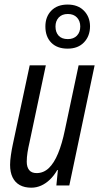

<svg xmlns="http://www.w3.org/2000/svg" viewBox="-20 -826 447 855"><path d="M119.6 9.8Q88.9 9.8 67.9 -2Q46.9 -13.7 35.9 -36.4Q24.9 -59.1 24.9 -91.8Q24.9 -110.4 28.6 -135.5Q32.2 -160.6 37.1 -183.1L112.3 -535.2H184.1L111.3 -191.4Q106 -168.9 102.5 -147.2Q99.1 -125.5 99.1 -106Q99.1 -82 109.9 -68.6Q120.6 -55.2 143.1 -55.2Q173.8 -55.2 197.3 -77.4Q220.7 -99.6 238.5 -142.6Q256.3 -185.5 269 -247.1L330.1 -535.2H401.4L288.6 0H231L237.8 -68.8H234.9Q220.7 -43.9 202.4 -26.4Q184.1 -8.8 163.1 0.5Q142.1 9.8 119.6 9.8ZM281.2 -609.4Q234.4 -609.4 208.3 -636Q182.1 -662.6 182.1 -708Q182.1 -751.5 208.5 -778.6Q234.9 -805.7 281.2 -805.7Q326.7 -805.7 353.5 -778.6Q380.4 -751.5 380.9 -709.5Q380.9 -665.5 354.2 -637.5Q327.6 -609.4 281.2 -609.4ZM282.2 -651.9Q307.6 -651.9 322.5 -667.2Q337.4 -682.6 337.4 -708Q337.4 -732.4 322.8 -748Q308.1 -763.7 282.2 -763.7Q255.9 -763.7 241.5 -748Q227.1 -732.4 227.1 -708Q227.1 -682.6 241 -667.2Q254.9 -651.9 282.2 -651.9Z"/></svg>

Font: Open Sans Condensed
Style: Italic
Weight: 400
Width: 3
Italic angle: -12°
Designer: Monotype Design Team
Foundry: Monotype Imaging Inc.
Version: Version 3.000